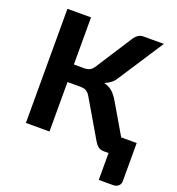

<svg xmlns="http://www.w3.org/2000/svg" viewBox="-156 -852 1055 1147"><g transform="rotate(20 371.0 -278.0)"><path d="M739 -113.5V129Q739 148 726 159.5Q713 171 692 171H601.5V0H570Q549.5 0 535.5 -10.8Q521.5 -21.5 509.5 -42.5L371 -278.5Q365 -289 358.2 -296Q351.5 -303 343.8 -307.2Q336 -311.5 326.2 -313Q316.5 -314.5 304.5 -314.5H226V0H76V-725.5H226V-426H291.5Q311 -426 325.5 -433Q340 -440 352.5 -459L499 -686Q509.5 -703.5 524.5 -714.5Q539.5 -725.5 560.5 -725.5H689L501 -437Q488.5 -417.5 471.5 -404.8Q454.5 -392 434 -384.5Q466 -376 488 -356.8Q510 -337.5 529.5 -303L640.5 -113.5Z"/></g></svg>

Font: Lato 2
Style: Regular
Weight: 800
Designer: Lukasz Dziedzic with Adam Twardoch and Botio Nikoltchev
Foundry: tyPoland Lukasz Dziedzic
Version: Version 2.015; 2015-08-06; http://www.latofonts.com/